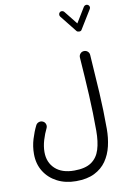

<svg xmlns="http://www.w3.org/2000/svg" viewBox="-121 -1009 880 1324"><g transform="rotate(-10 319.0 -346.5)"><path d="M592.8 -936Q600.1 -931.6 602.3 -922.9Q604.5 -914.1 599.6 -906.7L518.6 -774.9Q513.7 -766.1 501.2 -766.4Q488.8 -766.6 483.4 -772.9L389.6 -890.6Q384.3 -897.5 385.3 -906.7Q386.2 -916 393.1 -921.4Q399.9 -926.8 408.9 -925.5Q418 -924.3 423.3 -917.5L498 -823.7L562.5 -929.2Q567.4 -936.5 576.4 -938.7Q585.4 -940.9 592.8 -936ZM46.9 11.2Q46.9 -42 62 -91.6Q77.1 -141.1 97.2 -181.2Q104 -194.8 118.7 -199.7Q133.3 -204.6 147 -197.8Q160.6 -191.4 165.3 -176.8Q169.9 -162.1 163.1 -148.4Q146.5 -115.2 133.5 -72.3Q120.6 -29.3 120.6 11.2Q120.6 83.5 168 127.7Q215.3 171.9 301.8 171.9Q378.9 171.9 421.4 142.8Q463.9 113.8 481 59.1Q498 4.4 498 -72.3Q498 -197.8 491.5 -322Q484.9 -446.3 474.6 -588.9Q473.6 -604 483.4 -615.5Q493.2 -627 508.3 -627.9Q523.9 -628.9 535.2 -619.1Q546.4 -609.4 547.4 -593.8Q557.6 -451.2 564.7 -325.9Q571.8 -200.7 571.8 -72.3Q571.8 -9.3 558.3 47.9Q544.9 105 513.9 149.7Q482.9 194.3 430.9 220.2Q378.9 246.1 301.8 246.1Q228 246.1 170.4 216.6Q112.8 187 79.8 134Q46.9 81.1 46.9 11.2Z"/></g></svg>

Font: Mikhak Regular
Style: Regular
Weight: 400
Designer: Amin Abedi
Version: Version 3.3